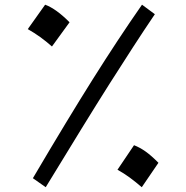

<svg xmlns="http://www.w3.org/2000/svg" viewBox="-20 -783 786 810"><path d="M118.7 -31.2Q193.8 -158.7 255.6 -260.7Q317.4 -362.8 371.3 -448.5Q425.3 -534.2 475.8 -610.8Q526.4 -687.5 579.1 -763.2L633.3 -723.1Q587.4 -655.3 541.3 -584.2Q495.1 -513.2 441.9 -429.2Q388.7 -345.2 323.2 -238.8Q257.8 -132.3 172.9 6.8ZM170.4 -763.2Q216.8 -746.1 273.4 -689L199.2 -586.9Q174.3 -608.9 149.2 -627Q124 -645 97.2 -660.2ZM545.4 -170.4Q569.8 -161.1 594.5 -143.6Q619.1 -126 648.4 -96.2L578.1 6.8Q552.2 -15.6 526.9 -34.2Q501.5 -52.7 475.6 -66.9Z"/></svg>

Font: Pinar-FD Medium
Style: Regular
Weight: 500
Designer: Amin Abedi
Version: Version 3.000